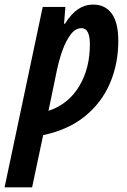

<svg xmlns="http://www.w3.org/2000/svg" viewBox="-76 -575 549 831"><path d="M-56.2 235.8 108.9 -544.9H207L201.2 -472.2H205.1Q232.4 -515.6 262 -535.4Q291.5 -555.2 327.1 -555.2Q378.9 -555.2 407.5 -516.4Q436 -477.5 436 -397.9Q436 -298.8 399.9 -214.6Q363.8 -130.4 291.7 -71.8Q219.7 -13.2 110.8 9.8L63 235.8ZM133.8 -95.2Q219.7 -124 266.4 -201.2Q313 -278.3 313 -382.8Q313 -453.1 276.9 -453.1Q250.5 -453.1 229.7 -425.5Q209 -397.9 194.3 -356.7Q179.7 -315.4 170.9 -273.9Z"/></svg>

Font: Open Sans Condensed
Style: Bold Italic
Weight: 700
Width: 3
Italic angle: -12°
Designer: Monotype Design Team
Foundry: Monotype Imaging Inc.
Version: Version 3.003; ttfautohint (v1.8.4)